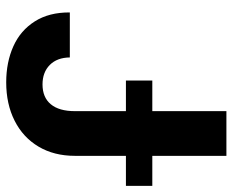

<svg xmlns="http://www.w3.org/2000/svg" viewBox="-86 -661 757 625"><g transform="rotate(90 292.5 -348.5)"><path d="M487.3 -707V-465.8H585V-379.9H487.3V-213.9Q487.3 -146 457.3 -95.5Q427.2 -44.9 373 -17.6Q318.8 9.8 248 9.8Q182.6 9.8 130.9 -13.4Q79.1 -36.6 49.6 -83.3Q20 -129.9 20.5 -197.3H167Q167.5 -155.8 191.4 -132.1Q215.3 -108.4 254.9 -108.4Q296.9 -108.4 319.3 -135.3Q341.8 -162.1 341.8 -213.9V-379.9H242.2V-465.8H341.8V-707Z"/></g></svg>

Font: Pretendard GOV
Style: Bold
Weight: 700
Designer: Base glyphs from Inter by Rasmus Andersson; Hangeul glyphs from Noto Sans CJK(Source Han Sans) by Jang Soo-young and Kan
Foundry: Kil Hyung-jin
Version: Version 1.309